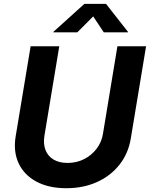

<svg xmlns="http://www.w3.org/2000/svg" viewBox="-20 -968 779 998"><path d="M324.7 10.3Q232.9 10.3 168.9 -24.2Q105 -58.6 76.7 -119.6Q48.3 -180.7 61.5 -259.8L139.2 -727.5H288.1L210.9 -262.2Q204.1 -219.7 216.6 -188Q229 -156.2 258.3 -138.7Q287.6 -121.1 331.1 -121.1Q378.4 -121.1 417.5 -141.1Q456.5 -161.1 482.4 -195.3Q508.3 -229.5 515.1 -272L590.3 -727.5H739.3L660.2 -250Q647.5 -170.9 601.3 -112.3Q555.2 -53.7 484.1 -21.7Q413.1 10.3 324.7 10.3ZM381.8 -799.8H256.8L257.8 -802.7L418.5 -947.8H531.2L645 -802.7L644.5 -799.8H519.5L464.4 -882.8Z"/></svg>

Font: Inter 17pt
Style: Bold Italic
Weight: 700
Italic angle: -9.3988°
Version: Version 4.001;git-66647c0bb